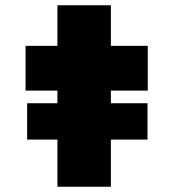

<svg xmlns="http://www.w3.org/2000/svg" viewBox="-20 -709 683 729"><path d="M83 -179V-317H540V-179ZM198 0V-689H401V0ZM77 -365V-535H541V-365Z"/></svg>

Font: Lexend Mega Black
Style: Regular
Weight: 900
Version: Version 1.007